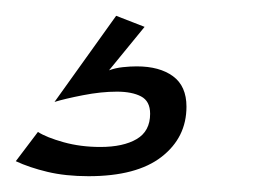

<svg xmlns="http://www.w3.org/2000/svg" viewBox="-34 -41 337 243"><path d="M14 126Q25 133 46.5 139Q68 145 93 145Q122 145 139 135Q156 125 156 103Q156 87 144.5 81Q133 75 114 75Q94 75 71 79.5Q48 84 35 88L113 -21L149 -7L104 48Q112 45 121.5 44Q131 43 139 43Q168 43 185 55.5Q202 68 202 94Q202 133 170.5 157.5Q139 182 78 182Q49 182 26 176.5Q3 171 -14 163Z"/></svg>

Font: PTCRaleway Medium
Style: Italic
Weight: 500
Italic angle: -12°
Designer: Matt McInerney, Pablo Impallari, Rodrigo Fuenzalida
Foundry: Matt McInerney, Pablo Impallari, Rodrigo Fuenzalida
Version: Version 3.000g; ttfautohint (v1.5) -l 8 -r 28 -G 28 -x 14 -D